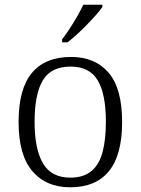

<svg xmlns="http://www.w3.org/2000/svg" viewBox="-20 -786 598 816"><path d="M278 10Q176 10 117.5 -58.5Q59 -127 59 -268Q59 -408 115.5 -476Q172 -544 282 -544Q384 -544 441.5 -477Q499 -410 499 -268Q499 -127 443 -58.5Q387 10 278 10ZM279 -31Q335 -31 368.5 -59Q402 -87 416 -140Q430 -193 430 -268Q430 -387 395 -445Q360 -503 280 -503Q197 -503 162 -444.5Q127 -386 127 -268Q127 -153 162.5 -92Q198 -31 279 -31ZM244 -619Q259 -638 276 -664Q293 -690 308.5 -717Q324 -744 334 -766H415V-756Q406 -743 388.5 -723Q371 -703 349.5 -681Q328 -659 306.5 -639.5Q285 -620 267 -606H244Z"/></svg>

Font: Noto Rashi Hebrew Light
Style: Regular
Weight: 300
Version: Version 1.006